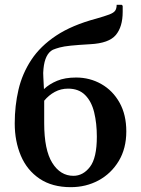

<svg xmlns="http://www.w3.org/2000/svg" viewBox="-20 -765 584 795"><path d="M463 -745H484L488 -741V-716Q488 -654 459.5 -620Q431 -586 354 -582Q302 -579 273 -576Q244 -573 227.5 -568.5Q211 -564 199 -559Q166 -542 160 -480Q158 -464 159.5 -444Q161 -424 162 -396Q184 -417 216.5 -430.5Q249 -444 295 -444Q352 -444 399.5 -417Q447 -390 475 -340Q503 -290 503 -221Q503 -150 471.5 -98Q440 -46 388 -18Q336 10 273 10Q196 10 144 -25Q92 -60 66.5 -120Q41 -180 41 -254Q41 -327 56.5 -393.5Q72 -460 109.5 -517Q147 -574 212.5 -617.5Q278 -661 379 -688Q414 -698 432.5 -705Q451 -712 457 -721Q463 -730 463 -745ZM163 -255Q163 -144 196.5 -90.5Q230 -37 284 -37Q324 -37 352.5 -74Q381 -111 381 -199Q381 -254 370 -299.5Q359 -345 332.5 -371.5Q306 -398 262 -398Q232 -398 207 -384.5Q182 -371 163 -348Z"/></svg>

Font: Spectral SemiBold
Style: Regular
Weight: 600
Designer: Jean-Baptiste Levee
Foundry: Production Type
Version: Version 2.001